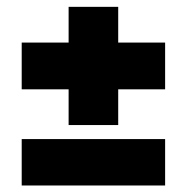

<svg xmlns="http://www.w3.org/2000/svg" viewBox="-20 -582 560 575"><path d="M45 -26.5V-165.5H474.5V-26.5ZM334 -207.5H185.5V-561.5H334ZM45 -314.5V-454.5H474.5V-314.5Z"/></svg>

Font: Anek Gurmukhi ExtraBold
Style: Regular
Weight: 800
Designer: Sarang Kulkarni (Gurmukhi), Yesha Goshar (Latin)
Foundry: Ek Type
Version: Version 1.003